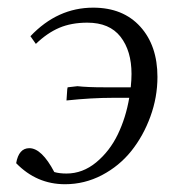

<svg xmlns="http://www.w3.org/2000/svg" viewBox="-20 -472 456 499"><path d="M22 -47.9Q28.8 -86.9 56.2 -86.9Q88.4 -86.9 121.1 -24.9Q134.3 -21 152.8 -21Q194.8 -21 230 -50Q265.1 -79.1 286.1 -122.6Q307.1 -166 315.9 -217.8H273.9Q217.8 -217.8 152.8 -210.9L154.8 -240.2L155.8 -245.1L181.2 -248Q208 -245.1 250 -245.1H319.8Q321.8 -264.6 321.8 -279.8Q321.8 -339.8 293.2 -376.5Q264.6 -413.1 207 -413.1Q165.5 -413.1 134 -399.7Q102.5 -386.2 73.2 -357.9L59.1 -377.9Q129.4 -452.1 222.2 -452.1Q299.8 -452.1 344.5 -402.8Q389.2 -353.5 389.2 -272Q389.2 -219.2 370.8 -168.9Q352.5 -118.7 321.3 -79.6Q290 -40.5 244.9 -16.8Q199.7 6.8 148.9 6.8Q75.2 6.8 22 -47.9Z"/></svg>

Font: Dihjauti
Style: Italic
Weight: 400
Italic angle: -9°
Designer: T. Christopher White
Version: Version 3.0.0